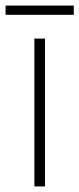

<svg xmlns="http://www.w3.org/2000/svg" viewBox="-41 -667 284 687"><path d="M223 -647H-21V-614H223ZM120 0V-529H82V0Z"/></svg>

Font: Noto Sans Gurmukhi UI SemiCondensed ExtraLight
Style: Regular
Weight: 200
Width: 4
Designer: Jelle Bosma - Monotype Design Team
Foundry: Monotype Imaging Inc.
Version: Version 2.004